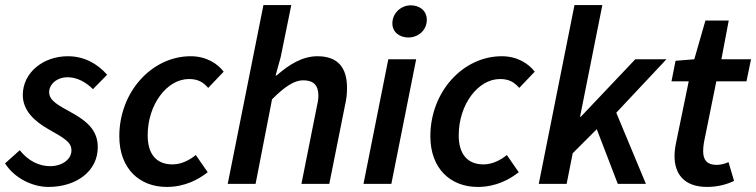

<svg xmlns="http://www.w3.org/2000/svg" viewBox="-24 -726 2985 758"><path d="M167 12C279 12 362 -51 362 -145C362 -210 322 -247 254 -284C209 -309 170 -328 170 -362C170 -393 200 -421 243 -421C281 -421 316 -401 343 -374L399 -431C360 -475 308 -504 244 -504C146 -504 66 -439 66 -351C66 -290 111 -248 167 -216C233 -179 258 -164 258 -132C258 -96 220 -70 174 -70C131 -70 88 -90 54 -133L-4 -81C33 -22 105 12 167 12Z M634 12C707 12 760 -18 796 -46L749 -114C726 -95 693 -77 657 -77C592 -77 559 -119 559 -192C559 -313 635 -414 722 -414C756 -414 777 -403 798 -379L859 -443C835 -475 790 -504 729 -504C576 -504 447 -364 447 -188C447 -61 526 12 634 12Z M875 0H985L1050 -334C1102 -386 1139 -409 1173 -409C1214 -409 1233 -389 1233 -348C1233 -333 1230 -319 1225 -296L1166 0H1276L1338 -310C1344 -336 1346 -356 1346 -379C1346 -458 1311 -504 1229 -504C1170 -504 1117 -471 1068 -428H1064L1084 -500L1126 -706H1016Z M1411 0H1521L1619 -492H1509ZM1588 -578C1628 -578 1661 -607 1661 -648C1661 -685 1631 -705 1598 -705C1558 -705 1525 -673 1525 -634C1525 -597 1556 -578 1588 -578Z M1862 12C1935 12 1988 -18 2024 -46L1977 -114C1954 -95 1921 -77 1885 -77C1820 -77 1787 -119 1787 -192C1787 -313 1863 -414 1950 -414C1984 -414 2005 -403 2026 -379L2087 -443C2063 -475 2018 -504 1957 -504C1804 -504 1675 -364 1675 -188C1675 -61 1754 12 1862 12Z M2103 0H2213L2237 -121L2332 -216L2415 0H2526L2409 -281L2607 -492H2484L2269 -265H2266L2354 -706H2244Z M2768 12C2813 12 2850 0 2874 -12L2852 -86C2839 -80 2822 -75 2805 -75C2769 -75 2752 -93 2752 -129C2752 -140 2753 -151 2755 -163L2804 -405H2923L2941 -492H2824L2853 -645H2761L2717 -492L2643 -486L2627 -405H2695L2646 -167C2642 -148 2639 -130 2639 -110C2639 -40 2676 12 2768 12Z"/></svg>

Font: Source Sans Pro Semibold
Style: Italic
Weight: 600
Italic angle: -11°
Designer: Paul D. Hunt
Foundry: Adobe Systems Incorporated
Version: Version 3.006;hotconv 1.0.111;makeotfexe 2.5.65597